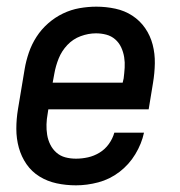

<svg xmlns="http://www.w3.org/2000/svg" viewBox="-20 -548 540 576"><path d="M208 8Q178 8 150 2Q122 -4 98.5 -18.5Q75 -33 59.5 -55.5Q44 -78 36.5 -105Q29 -132 29 -161.5Q29 -191 34 -221L54 -341Q58 -365 66.5 -390Q75 -415 89.5 -437.5Q104 -460 124.5 -478Q145 -496 169 -507.5Q193 -519 218.5 -523.5Q244 -528 269 -528Q298 -528 326 -522Q354 -516 377 -501Q400 -486 415.5 -463.5Q431 -441 438 -414Q445 -387 444.5 -358Q444 -329 439 -299L426 -220H125L123 -207Q120 -191 119.5 -175Q119 -159 121.5 -143.5Q124 -128 131 -114Q138 -100 149.5 -90Q161 -80 176 -76Q191 -72 208 -72Q226 -72 244 -76Q262 -80 278.5 -90Q295 -100 306.5 -116Q318 -132 323 -150H412Q405 -117 386 -85.5Q367 -54 338 -32Q309 -10 275 -1Q241 8 208 8ZM138 -300H348L351 -313Q353 -329 354 -345Q355 -361 352.5 -376.5Q350 -392 343.5 -406Q337 -420 325.5 -430Q314 -440 299 -444Q284 -448 268 -448Q245 -448 222 -439.5Q199 -431 182 -413Q165 -395 156 -372.5Q147 -350 143 -327Z"/></svg>

Font: Iosevka SS04 Medium Oblique
Style: Regular
Weight: 500
Italic angle: -9°
Monospace: yes
Designer: Belleve Invis
Foundry: Belleve Invis
Version: Version 19.0.0; ttfautohint (v1.8.4)